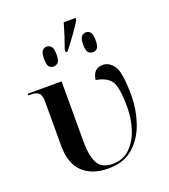

<svg xmlns="http://www.w3.org/2000/svg" viewBox="-152 -951 944 1071"><g transform="rotate(-20 320.0 -416.0)"><path d="M308 10Q401 10 457.5 -41Q514 -92 540 -170Q566 -248 566 -329Q566 -466 539 -505Q512 -544 474 -544Q416 -544 408 -478Q470 -468 496 -433Q522 -398 522 -276Q522 -208 502 -146.5Q482 -85 441.5 -45.5Q401 -6 339 -6Q273 -6 250 -51Q227 -96 227 -176V-536H26V-526H40Q72 -526 87 -513Q102 -500 102 -463V-198Q102 -94 156.5 -42Q211 10 308 10ZM304 -681H315Q347 -722 374.5 -760Q402 -798 421 -830V-842H351Q330 -767 304 -696ZM214 -629Q230 -629 241 -640Q252 -651 252 -687Q252 -723 241 -735Q230 -747 214 -747Q199 -747 188.5 -735Q178 -723 178 -687Q178 -651 188.5 -640Q199 -629 214 -629ZM449 -629Q463 -629 473.5 -640Q484 -651 484 -687Q484 -723 473.5 -735Q463 -747 449 -747Q432 -747 421 -735Q410 -723 410 -687Q410 -651 421 -640Q432 -629 449 -629Z"/></g></svg>

Font: Noto Serif Display Semi
Style: Regular
Weight: 600
Designer: Monotype Design Team
Foundry: Monotype Imaging Inc.
Version: Version 1.900